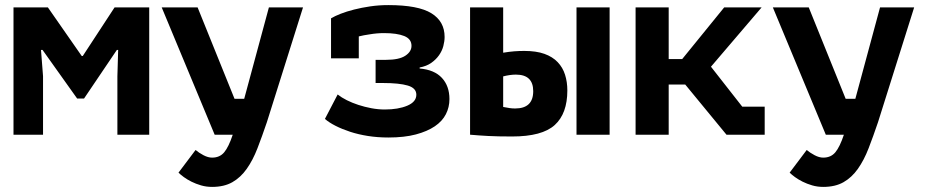

<svg xmlns="http://www.w3.org/2000/svg" viewBox="-20 -529 3640 754"><path d="M441 -229 444 -333H439L310 -142H283L147 -333H141L149 -230V0H33V-500H168L301 -309H305L430 -500H566V0H441Z M901 -141H939L1036 -500H1170L1028 -49Q1009 7 991 53.5Q973 100 949 134Q925 168 892.5 186.5Q860 205 813 205Q790 205 769.5 199Q749 193 732 184.5Q715 176 702 166.5Q689 157 681 149L748 60Q761 71 779 80.5Q797 90 813 90Q843 90 860.5 69Q878 48 894 0H823L615 -500H756Z M1280 -457Q1295 -466 1318 -475Q1341 -484 1370.5 -491.5Q1400 -499 1434 -504Q1468 -509 1505 -509Q1622 -509 1674 -477Q1726 -445 1726 -384Q1726 -367 1721 -348Q1716 -329 1704 -312Q1692 -295 1673.5 -282Q1655 -269 1628 -264V-260Q1686 -255 1715.5 -223Q1745 -191 1745 -140Q1745 -108 1731 -80.5Q1717 -53 1687.5 -33Q1658 -13 1613 -1Q1568 11 1505 11Q1463 11 1425 5Q1387 -1 1355 -11.5Q1323 -22 1297.5 -35Q1272 -48 1256 -62L1306 -158Q1321 -146 1342 -135.5Q1363 -125 1387.5 -117Q1412 -109 1438.5 -104Q1465 -99 1491 -99Q1544 -99 1579.5 -114Q1615 -129 1615 -157Q1615 -183 1581.5 -193Q1548 -203 1484 -203H1455V-294H1496Q1547 -294 1571.5 -310Q1596 -326 1596 -349Q1596 -376 1567.5 -387.5Q1539 -399 1488 -399Q1460 -399 1431 -394Q1409 -391 1389 -386V-300H1280Z M1956 -109Q1971 -106 1981.5 -104.5Q1992 -103 2003 -103Q2074 -103 2074 -171Q2074 -236 2006 -236Q1983 -236 1956 -229ZM1956 -322Q1980 -326 1999.5 -327.5Q2019 -329 2039 -329Q2086 -329 2118 -317.5Q2150 -306 2170 -285Q2190 -264 2199 -235.5Q2208 -207 2208 -174Q2208 -83 2158.5 -38Q2109 7 1991 7Q1934 7 1897 5Q1860 3 1826 0V-500H1956ZM2244 -500H2374V0H2244Z M2671 -197H2606V0H2476V-500H2606V-297H2659L2824 -500H2971L2772 -267L2895 -110H2983V0H2833Z M3301 -141H3339L3436 -500H3570L3428 -49Q3409 7 3391 53.5Q3373 100 3349 134Q3325 168 3292.5 186.5Q3260 205 3213 205Q3190 205 3169.5 199Q3149 193 3132 184.5Q3115 176 3102 166.5Q3089 157 3081 149L3148 60Q3161 71 3179 80.5Q3197 90 3213 90Q3243 90 3260.5 69Q3278 48 3294 0H3223L3015 -500H3156Z"/></svg>

Font: PT Mono
Style: Bold
Weight: 700
Monospace: yes
Designer: A.Korolkova, I.Chaeva
Foundry: ParaType Ltd
Version: Version 1.000 OFL